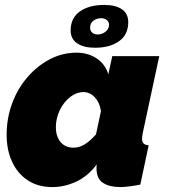

<svg xmlns="http://www.w3.org/2000/svg" viewBox="-20 -750 686 780"><path d="M193 10Q135 10 93.5 -17Q52 -44 29.5 -92Q7 -140 7 -202Q7 -270 29.5 -330.5Q52 -391 92 -437Q132 -483 183 -509.5Q234 -536 291 -536Q338 -536 373 -512.5Q408 -489 420 -448L436 -522H627L560 -210Q559 -203 558 -197Q557 -191 557 -186Q557 -161 584 -160L550 0Q524 5 503.5 7.5Q483 10 469 10Q425 10 398.5 -7Q372 -24 372 -67Q372 -70 372 -72.5Q372 -75 372.5 -77.5Q373 -80 373 -82Q337 -34 289.5 -12Q242 10 193 10ZM279 -150Q291 -150 302 -153.5Q313 -157 324 -163.5Q335 -170 346.5 -180.5Q358 -191 370 -204L390 -298Q387 -321 377 -338.5Q367 -356 352 -366Q337 -376 319 -376Q298 -376 278 -364.5Q258 -353 242 -333Q226 -313 216.5 -287Q207 -261 207 -233Q207 -208 215.5 -189.5Q224 -171 240 -160.5Q256 -150 279 -150ZM267 -626Q267 -677 304.5 -703.5Q342 -730 403 -730Q449 -730 475 -712.5Q501 -695 501 -660Q501 -609 463.5 -582.5Q426 -556 366 -556Q320 -556 293.5 -574Q267 -592 267 -626ZM391 -676Q372 -676 359 -665.5Q346 -655 346 -638Q346 -625 354.5 -617.5Q363 -610 377 -610Q395 -610 409 -621.5Q423 -633 423 -649Q423 -661 414 -668.5Q405 -676 391 -676Z"/></svg>

Font: Raleway Thin Black
Style: Italic
Weight: 900
Italic angle: -12°
Version: Version 4.026